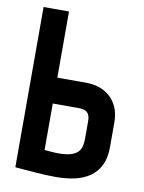

<svg xmlns="http://www.w3.org/2000/svg" viewBox="-81 -757 618 826"><g transform="rotate(10 227.5 -344.5)"><path d="M281 -411H153V-700H42V0Q42 0 54 1Q66 2 85.5 3.5Q105 5 129 7Q153 9 177 10Q201 11 221 11Q264 11 301.5 3Q339 -5 367.5 -24.5Q396 -44 412 -76Q428 -108 428 -156V-264Q428 -302 415.5 -330Q403 -358 382 -376Q361 -394 335 -402.5Q309 -411 281 -411ZM316 -174Q316 -155 312.5 -140Q309 -125 298 -114Q287 -103 266.5 -97Q246 -91 212 -91Q207 -91 199.5 -91.5Q192 -92 184 -92.5Q176 -93 169 -93.5Q162 -94 157.5 -94.5Q153 -95 153 -95V-298H266Q277 -298 286.5 -296Q296 -294 302.5 -288.5Q309 -283 312.5 -273.5Q316 -264 316 -250Z"/></g></svg>

Font: Advent Pro
Style: Regular
Weight: 400
Designer: VivaRado, Andreas Kalpakidis
Foundry: VivaRado, Andreas Kalpakidis
Version: Version 3.000